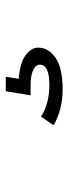

<svg xmlns="http://www.w3.org/2000/svg" viewBox="194 -234 237 665"><g transform="rotate(-90 312.5 98.5)"><path d="M335 197Q268 197 211 166L241 122Q264 137 292 144Q320 151 351 151Q421 151 421 118Q421 103 401.5 94.5Q382 86 350 86H315L329 0H379L372 45Q427 49 453.5 68.5Q480 88 480 112Q480 148 444.5 172.5Q409 197 335 197Z"/></g></svg>

Font: Inconsolata Expanded Thin
Style: Regular
Weight: 100
Width: 7
Monospace: yes
Designer: Raph Levien, Cyreal, Brenton Simpson
Foundry: Raph Levien, Cyreal, Google
Version: Version 3.100; ttfautohint (v1.8.4.7-5d5b)